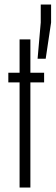

<svg xmlns="http://www.w3.org/2000/svg" viewBox="-20 -833 247 853"><path d="M67 0V-467H17V-510H67V-658H115V-510H176V-467H115V0ZM147 -572 161 -733V-813H207V-733L183 -572Z"/></svg>

Font: Saira Ultra Condensed Light
Style: Regular
Weight: 300
Width: 1
Designer: Hector Gatti with collaboration of the Omnibus-Type team
Foundry: Omnibus-Type
Version: Version 1.001; ttfautohint (v1.8)